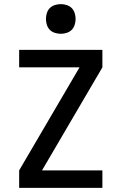

<svg xmlns="http://www.w3.org/2000/svg" viewBox="-20 -912 590 932"><path d="M73 0V-85L366 -585H73V-670H477V-585L184 -85H477V0ZM275 -748Q261 -748 246.5 -752.5Q232 -757 222 -767Q212 -777 207.5 -791.5Q203 -806 203 -820Q203 -834 207.5 -848.5Q212 -863 222 -873Q232 -883 246.5 -887.5Q261 -892 275 -892Q289 -892 303.5 -887.5Q318 -883 328 -873Q338 -863 342.5 -848.5Q347 -834 347 -820Q347 -806 342.5 -791.5Q338 -777 328 -767Q318 -757 303.5 -752.5Q289 -748 275 -748Z"/></svg>

Font: Lode Dark Term
Style: Bold
Weight: 700
Monospace: yes
Designer: Belleve Invis
Foundry: Belleve Invis
Version: Version 29.2.0